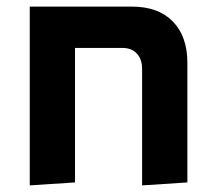

<svg xmlns="http://www.w3.org/2000/svg" viewBox="-20 -556 645 581"><path d="M70 5V-536H379Q459 -536 503 -491Q547 -446 547 -366V-4L410 5V-347Q410 -377 394 -394Q378 -411 350 -411H207V-4Z"/></svg>

Font: Secular One
Style: Regular
Weight: 400
Designer: Michal Sahar
Foundry: Hagilda
Version: Version 1.002; ttfautohint (v1.8.4.7-5d5b);gftools[0.9.29]